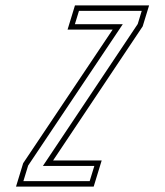

<svg xmlns="http://www.w3.org/2000/svg" viewBox="-20 -687 608 707"><path d="M39 0H325L354.4 -96H175.4L505.4 -590L529 -667H256L228.8 -578H394.8L65.3 -86ZM66.1 -20 83.6 -77.3 432.2 -598H255.8L270.8 -647H501.9L487.2 -598.7L138 -76H327.4L310.2 -20Z"/></svg>

Font: Din Kursivschrift
Style: EngGhost
Weight: 400
Version: Version 1.089